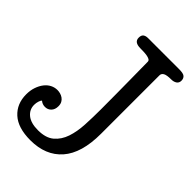

<svg xmlns="http://www.w3.org/2000/svg" viewBox="-249 -919 1031 1031"><g transform="rotate(45 266.5 -403.5)"><path d="M65 -135Q65 -99 93.5 -76Q122 -53 176 -53Q235 -53 267.5 -80.5Q300 -108 315 -152.5Q330 -197 333 -254Q336 -311 336 -371Q336 -431 335.5 -489.5Q335 -548 334.5 -597.5Q334 -647 333.5 -682.5Q333 -718 333 -730Q333 -739 324.5 -743.5Q316 -748 304 -750Q292 -752 278 -752.5Q264 -753 254 -753Q207 -753 207 -787Q207 -806 217 -813.5Q227 -821 244 -821H481Q513 -821 523 -811.5Q533 -802 533 -786Q533 -769 520.5 -760.5Q508 -752 490 -752Q456 -752 442.5 -744.5Q429 -737 429 -723V-279Q429 -132 365 -59Q301 14 185 14Q91 14 43 -29.5Q-5 -73 -5 -145Q-5 -175 3.5 -200Q12 -225 26 -243Q40 -261 58.5 -270.5Q77 -280 98 -280Q108 -280 119.5 -277Q131 -274 141 -267Q151 -260 157 -249Q163 -238 163 -222Q163 -197 149 -182.5Q135 -168 114 -168Q94 -168 79 -181Q74 -177 69.5 -163.5Q65 -150 65 -135Z"/></g></svg>

Font: Life Savers ExtraBold
Style: Regular
Weight: 800
Designer: Pablo Impallari, Rodrigo Fuenzalida, Brenda Gallo
Foundry: Pablo Impallari, Rodrigo Fuenzalida, Brenda Gallo
Version: Version 3.001; ttfautohint (v0.95) -l 8 -r 50 -G 200 -x 14 -